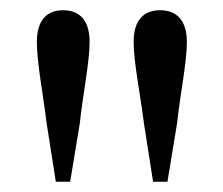

<svg xmlns="http://www.w3.org/2000/svg" viewBox="-20 -830 436 375"><path d="M103 -810C71 -810 52 -790 52 -748C52 -708 65 -640 71 -590L89 -475H117L136 -590C141 -640 155 -708 155 -748C155 -790 136 -810 103 -810ZM293 -810C260 -810 241 -790 241 -748C241 -708 255 -640 261 -590L279 -475H307L326 -590C331 -640 345 -708 345 -748C345 -790 325 -810 293 -810Z"/></svg>

Font: Noto Serif CJK SC Medium
Style: Regular
Weight: 500
Designer: Ryoko NISHIZUKA 西塚涼子 (kana & ideographs); Frank Grießhammer (Latin, Greek & Cyrillic); Wenlong ZHANG 张文龙 (bopomofo); San
Foundry: Adobe
Version: Version 2.001;hotconv 1.1.0;makeotfexe 2.6.0